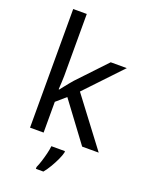

<svg xmlns="http://www.w3.org/2000/svg" viewBox="-177 -847 889 1156"><g transform="rotate(20 267.0 -269.5)"><path d="M172 -363Q172 -347 170.5 -321Q169 -295 168 -276H172Q178 -284 190 -299Q202 -314 214.5 -329.5Q227 -345 236 -355L407 -536H510L293 -307L525 0H419L233 -250L172 -197V0H85V-760H172ZM331 70Q327 88 314.5 115.5Q302 143 285.5 171Q269 199 251 221H203V209Q211 192 219.5 165.5Q228 139 235 110.5Q242 82 244 61H331Z"/></g></svg>

Font: Noto Sans Balinese
Style: Regular
Weight: 400
Designer: Aditya Bayu, David Williams
Foundry: David Williams
Version: Version 2.003